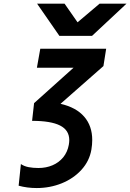

<svg xmlns="http://www.w3.org/2000/svg" viewBox="-20 -984 692 1020"><path d="M194 -725H544L529.5 -633L301.5 -432.5Q384.5 -413.5 427.2 -364.2Q470 -315 470 -240Q470 -216 465.5 -189Q455 -128.5 412.8 -82Q370.5 -35.5 308 -10.2Q245.5 15 175 15Q124 15 79 2.5L91 -112.5Q108.5 -100.5 132 -96Q155.5 -91.5 184.5 -91.5Q225 -91.5 259 -106Q293 -120.5 315.8 -148.2Q338.5 -176 345.5 -214.5Q348 -229.5 348 -239.5Q348 -292.5 299 -317.2Q250 -342 150.5 -342L161 -436L370.5 -624H176ZM177 -964.5H323L392 -865.5L509 -964.5H652L469 -793.5H295.5Z"/></svg>

Font: JuliaMono ExtraBoldItalic
Style: Regular
Weight: 800
Italic angle: -9°
Monospace: yes
Designer: cormullion
Foundry: corm
Version: Version 0.049; ttfautohint (v1.8.4)